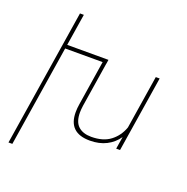

<svg xmlns="http://www.w3.org/2000/svg" viewBox="-161 -901 1226 1256"><g transform="rotate(20 451.5 -273.5)"><path d="M818.4 -528.3 734.9 0H708L721.7 -85.4Q690.4 -40 641.4 -15.1Q592.3 9.8 527.3 9.8Q377.4 9.8 377.4 -133.8Q377.4 -161.1 382.3 -190.4L431.2 -501.5H170.4L59.1 203.1H32.2L183.1 -750H210L174.8 -528.3H461.9L458 -501.5H457.5L408.2 -189.5Q404.3 -161.1 404.3 -141.6Q404.3 -76.2 437 -46.4Q469.7 -16.6 527.3 -16.6Q609.9 -16.6 660.4 -55.2Q710.9 -93.8 732.9 -156.7L791.5 -528.3Z"/></g></svg>

Font: Mardoto Thin
Style: Italic
Weight: 250
Italic angle: -12°
Designer: Christian Robertson, Vahan Hovhannisyan
Foundry: Google
Version: Version 1.000